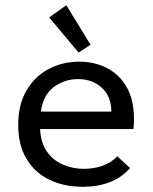

<svg xmlns="http://www.w3.org/2000/svg" viewBox="-20 -708 590 738"><path d="M299 10Q225 10 169 -17.5Q113 -45 81.5 -98Q50 -151 50 -228Q50 -305 81.5 -359.5Q113 -414 166.5 -442.5Q220 -471 285 -471Q343 -471 391 -446.5Q439 -422 467 -373Q495 -324 495 -250Q495 -241 494.5 -231Q494 -221 493 -212H134Q137 -158 161 -124.5Q185 -91 222.5 -75Q260 -59 302 -59Q340 -59 373 -70.5Q406 -82 431 -107L480 -62Q447 -25 401.5 -7.5Q356 10 299 10ZM137 -279H408Q408 -337 371.5 -370.5Q335 -404 280 -404Q229 -404 187.5 -374Q146 -344 137 -279ZM282 -506 169 -641 235 -688 328 -536Z"/></svg>

Font: Inconsolata SemiExpanded Medium
Style: Regular
Weight: 500
Width: 6
Monospace: yes
Designer: Raph Levien, Cyreal, Brenton Simpson
Foundry: Raph Levien, Cyreal, Google
Version: Version 3.001; ttfautohint (v1.8.2.53-6de2)